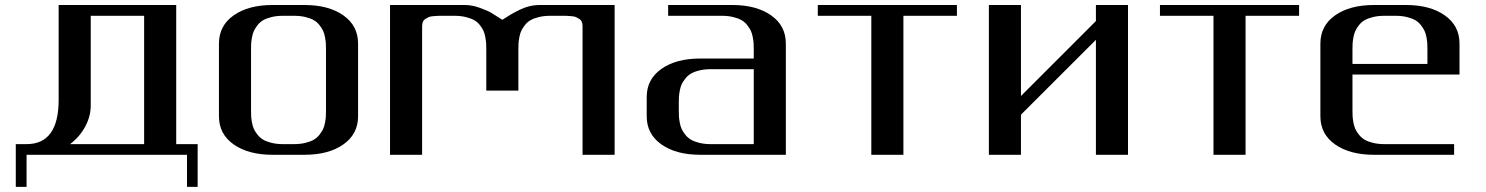

<svg xmlns="http://www.w3.org/2000/svg" viewBox="-20 -603 5789 748"><path d="M666.5 -583.5V-41.5H750V125H708.5V0H83.5V125H41.5V-41.5H83.5Q208.5 -41.5 208.5 -214.4V-583.5ZM541.5 -541.5H333.5V-191.9Q333.5 -149.9 312 -109.9Q290.5 -69.8 252.9 -41.5H541.5Z M1041.5 0Q947.8 0 890.4 -40.3Q833 -80.6 833 -149.9V-433.1Q833 -502.9 890.4 -543.2Q947.8 -583.5 1041.5 -583.5H1166.5Q1260.3 -583.5 1317.6 -543.2Q1375 -502.9 1375 -433.1V-149.9Q1375 -80.6 1317.6 -40.3Q1260.3 0 1166.5 0ZM1125 -41.5Q1149.9 -41.5 1169.9 -46.4Q1189.9 -51.3 1202.6 -58.8Q1215.3 -66.4 1224.6 -78.1Q1233.9 -89.8 1238.8 -100.3Q1243.7 -110.8 1246.3 -125.5Q1249 -140.1 1249.5 -149.9Q1250 -159.7 1250 -172.9V-410.6Q1250 -423.8 1249.5 -433.3Q1249 -442.9 1246.3 -457.5Q1243.7 -472.2 1238.8 -482.7Q1233.9 -493.2 1224.6 -505.1Q1215.3 -517.1 1202.6 -524.4Q1189.9 -531.7 1169.9 -536.6Q1149.9 -541.5 1125 -541.5H1083Q1058.1 -541.5 1038.1 -536.6Q1018.1 -531.7 1005.4 -524.4Q992.7 -517.1 983.4 -505.1Q974.1 -493.2 969.2 -482.7Q964.4 -472.2 961.7 -457.5Q959 -442.9 958.5 -433.3Q958 -423.8 958 -410.6V-172.9Q958 -159.7 958.5 -149.9Q959 -140.1 961.7 -125.5Q964.4 -110.8 969.2 -100.3Q974.1 -89.8 983.4 -78.1Q992.7 -66.4 1005.4 -58.8Q1018.1 -51.3 1038.1 -46.4Q1058.1 -41.5 1083 -41.5Z M1499.5 -583.5H1791.5Q1818.8 -583.5 1849.4 -572.5Q1879.9 -561.5 1894.5 -552.7Q1909.2 -543.9 1937 -525.9Q1959.5 -540 1968.5 -545.7Q1977.5 -551.3 1999.8 -562.5Q2022 -573.7 2042 -578.6Q2062 -583.5 2083 -583.5H2374.5V0H2249.5V-500Q2249.5 -510.3 2246.6 -517.6Q2243.7 -524.9 2236.8 -529.3Q2230 -533.7 2223.9 -536.4Q2217.8 -539.1 2206.3 -540Q2194.8 -541 2187.7 -541.3Q2180.7 -541.5 2166.5 -541.5H2124.5Q2099.6 -541.5 2079.6 -536.6Q2059.6 -531.7 2046.9 -524.4Q2034.2 -517.1 2024.9 -505.1Q2015.6 -493.2 2010.7 -482.7Q2005.9 -472.2 2003.2 -457.5Q2000.5 -442.9 2000 -433.3Q1999.5 -423.8 1999.5 -410.6V-250H1874.5V-410.6Q1874.5 -423.8 1874 -433.3Q1873.5 -442.9 1870.8 -457.8Q1868.2 -472.7 1863.5 -482.9Q1858.9 -493.2 1849.6 -505.1Q1840.3 -517.1 1827.4 -524.4Q1814.5 -531.7 1794.4 -536.6Q1774.4 -541.5 1749.5 -541.5H1708Q1693.8 -541.5 1686.8 -541.3Q1679.7 -541 1668 -540Q1656.2 -539.1 1650.1 -536.4Q1644 -533.7 1637.2 -529.3Q1630.4 -524.9 1627.4 -517.6Q1624.5 -510.3 1624.5 -500V0H1499.5Z M2583 -541.5V-583.5H2833Q2926.8 -583.5 2984.1 -543.2Q3041.5 -502.9 3041.5 -433.1V0H2708Q2614.3 0 2556.9 -40.3Q2499.5 -80.6 2499.5 -149.9V-225.1Q2499.5 -294.4 2556.9 -334.7Q2614.3 -375 2708 -375H2916.5V-410.6Q2916.5 -423.8 2916 -433.3Q2915.5 -442.9 2912.8 -457.5Q2910.2 -472.2 2905.3 -482.7Q2900.4 -493.2 2891.1 -505.1Q2881.8 -517.1 2869.1 -524.4Q2856.4 -531.7 2836.4 -536.6Q2816.4 -541.5 2791.5 -541.5ZM2916.5 -41.5V-333.5H2749.5Q2724.6 -333.5 2704.6 -328.6Q2684.6 -323.7 2671.9 -316.2Q2659.2 -308.6 2649.9 -296.9Q2640.6 -285.2 2635.7 -274.7Q2630.9 -264.2 2628.2 -249.5Q2625.5 -234.9 2625 -225.1Q2624.5 -215.3 2624.5 -202.1V-172.9Q2624.5 -159.7 2625 -149.9Q2625.5 -140.1 2628.2 -125.5Q2630.9 -110.8 2635.7 -100.3Q2640.6 -89.8 2649.9 -78.1Q2659.2 -66.4 2671.9 -58.8Q2684.6 -51.3 2704.6 -46.4Q2724.6 -41.5 2749.5 -41.5Z M3708 -583.5V-541.5H3499.5V0H3374.5V-541.5H3166V-583.5Z M4374.5 -583.5V0H4249.5V-447.8L3957.5 -156.2V0H3832.5V-583.5H3957.5V-229L4249.5 -521V-583.5Z M5041 -583.5V-541.5H4832.5V0H4707.5V-541.5H4499V-583.5Z M5666 -312.5H5249V-172.9Q5249 -159.7 5249.5 -149.9Q5250 -140.1 5252.7 -125.5Q5255.4 -110.8 5260.3 -100.3Q5265.1 -89.8 5274.4 -78.1Q5283.7 -66.4 5296.4 -58.8Q5309.1 -51.3 5329.1 -46.4Q5349.1 -41.5 5374 -41.5H5645V0H5332.5Q5238.8 0 5181.4 -40.3Q5124 -80.6 5124 -149.9V-433.1Q5124 -502.9 5181.4 -543.2Q5238.8 -583.5 5332.5 -583.5H5457.5Q5551.3 -583.5 5608.6 -543.2Q5666 -502.9 5666 -433.1ZM5249 -354H5541V-410.6Q5541 -423.8 5540.5 -433.3Q5540 -442.9 5537.4 -457.5Q5534.7 -472.2 5529.8 -482.7Q5524.9 -493.2 5515.6 -505.1Q5506.3 -517.1 5493.7 -524.4Q5481 -531.7 5460.9 -536.6Q5440.9 -541.5 5416 -541.5H5374Q5349.1 -541.5 5329.1 -536.6Q5309.1 -531.7 5296.4 -524.4Q5283.7 -517.1 5274.4 -505.1Q5265.1 -493.2 5260.3 -482.7Q5255.4 -472.2 5252.7 -457.5Q5250 -442.9 5249.5 -433.3Q5249 -423.8 5249 -410.6Z"/></svg>

Font: Gputeks
Style: Bold
Weight: 600
Width: 8
Version: Version 0.9